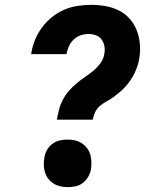

<svg xmlns="http://www.w3.org/2000/svg" viewBox="-20 -763 640 791"><path d="M214 -270Q218 -290 223 -310.5Q228 -331 238 -350.5Q248 -370 262 -386.5Q276 -403 293 -417.5Q310 -432 328.5 -444.5Q347 -457 364 -471Q381 -485 394 -503Q407 -521 410 -542Q413 -558 410 -573.5Q407 -589 398 -601Q389 -613 374.5 -618Q360 -623 344 -623Q328 -623 312 -617.5Q296 -612 283.5 -600Q271 -588 264 -572.5Q257 -557 254 -542V-540H108L109 -544Q113 -571 124 -598Q135 -625 152.5 -649Q170 -673 193.5 -692Q217 -711 243.5 -722.5Q270 -734 298.5 -738.5Q327 -743 354 -743Q385 -743 414 -738Q443 -733 468.5 -720.5Q494 -708 513 -687Q532 -666 542.5 -640Q553 -614 556 -584Q559 -554 554 -524Q552 -509 547 -493.5Q542 -478 535 -463Q528 -448 518.5 -434Q509 -420 498 -407.5Q487 -395 474 -384Q461 -373 447.5 -363Q434 -353 419.5 -345.5Q405 -338 392 -327Q379 -316 372 -301Q365 -286 362 -270ZM258 8Q243 8 228 4.5Q213 1 200.5 -7Q188 -15 179 -26.5Q170 -38 165.5 -52.5Q161 -67 160.5 -82.5Q160 -98 163 -114Q165 -130 173.5 -145Q182 -160 196 -170.5Q210 -181 226 -184.5Q242 -188 259 -188Q274 -188 289.5 -184.5Q305 -181 317 -173Q329 -165 338 -153.5Q347 -142 351.5 -127.5Q356 -113 356.5 -97.5Q357 -82 355 -66Q352 -50 343.5 -35Q335 -20 321.5 -9.5Q308 1 291.5 4.5Q275 8 258 8Z"/></svg>

Font: Iosevka Aile Heavy Oblique
Style: Regular
Weight: 900
Italic angle: -9°
Designer: Belleve Invis
Foundry: Belleve Invis
Version: Version 31.1.0; ttfautohint (v1.8.4)